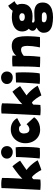

<svg xmlns="http://www.w3.org/2000/svg" viewBox="1282 -2054 1021 3624"><g transform="rotate(-90 1792.0 -241.5)"><path d="M395 29Q388.5 13 372.5 -13.8Q356.5 -40.5 336 -69.2Q315.5 -98 294.2 -120.5Q273 -143 256.5 -149.5Q248.5 -144.5 237.2 -135.8Q226 -127 222 -123Q221.5 -80 219.5 -45.5Q217.5 -11 215.5 10.5Q192 13 168.8 14.2Q145.5 15.5 123.5 15.5Q93 15.5 66.2 13.5Q39.5 11.5 20.5 9.5Q21 -2.5 23.2 -43.5Q25.5 -84.5 28.5 -144.5Q31.5 -204.5 35 -274.8Q38.5 -345 42 -416.2Q45.5 -487.5 48.2 -550.5Q51 -613.5 52.8 -659.2Q54.5 -705 54.5 -723.5Q75 -725.5 95.5 -726.8Q116 -728 136 -728Q165.5 -728 193.5 -724.8Q221.5 -721.5 246 -714Q246 -664 244.5 -606.5Q243 -549 240.2 -494Q237.5 -439 235 -395.5Q232.5 -352 230 -330Q261.5 -362.5 302.5 -396Q343.5 -429.5 386.2 -460.5Q429 -491.5 465 -517Q474 -508.5 488.8 -490.2Q503.5 -472 519.5 -450Q535.5 -428 549.8 -407Q564 -386 572 -372Q543.5 -353 508.2 -328.8Q473 -304.5 442.2 -282.8Q411.5 -261 395.5 -249.5Q419.5 -234.5 451.2 -204.2Q483 -174 516.8 -132.5Q550.5 -91 579.5 -42Q570 -36 545.2 -25.8Q520.5 -15.5 490.5 -4Q460.5 7.5 434.2 16.8Q408 26 395 29Z M737.5 -511Q685 -511 647.8 -541Q610.5 -571 610.5 -622Q610.5 -656 628 -680.5Q645.5 -705 673.2 -718.2Q701 -731.5 731.5 -731.5Q780.5 -731.5 813.8 -700.5Q847 -669.5 847 -620Q847 -573.5 815.2 -542.2Q783.5 -511 737.5 -511ZM810.5 -1.5Q801.5 -1 771.8 1Q742 3 708.5 3Q685.5 3 661.2 1.8Q637 0.5 613 -2.5Q615 -15.5 618.5 -55Q622 -94.5 625.8 -148.2Q629.5 -202 633 -259.5Q636.5 -317 638.5 -367.5Q640.5 -418 640.5 -449Q653.5 -450 677.8 -451Q702 -452 730 -453Q758 -454 783.5 -454.8Q809 -455.5 824 -455.5Q827.5 -438.5 829.5 -399.8Q831.5 -361 831.5 -313.5Q831.5 -268.5 830 -220.2Q828.5 -172 825.8 -127.8Q823 -83.5 819 -50Q815 -16.5 810.5 -1.5Z M1391.5 -107.5Q1374.5 -80 1342.5 -54Q1310.5 -28 1263.8 -11Q1217 6 1156 6Q1078.5 6 1021.2 -31.8Q964 -69.5 932.5 -132.8Q901 -196 901 -271.5Q901 -349 934.2 -411.5Q967.5 -474 1026.5 -511Q1085.5 -548 1163.5 -548Q1234 -548 1288 -517Q1342 -486 1375.5 -427.5L1240.5 -355.5Q1238 -361.5 1223.2 -377.2Q1208.5 -393 1174 -393Q1130 -393 1107.5 -368.5Q1085 -344 1085 -299Q1085 -279 1091 -255Q1097 -231 1113.5 -213.8Q1130 -196.5 1161 -196.5Q1186.5 -196.5 1207.8 -207.8Q1229 -219 1242.8 -232Q1256.5 -245 1260 -250.5Z M1803 29Q1796.5 13 1780.5 -13.8Q1764.5 -40.5 1744 -69.2Q1723.5 -98 1702.2 -120.5Q1681 -143 1664.5 -149.5Q1656.5 -144.5 1645.2 -135.8Q1634 -127 1630 -123Q1629.5 -80 1627.5 -45.5Q1625.5 -11 1623.5 10.5Q1600 13 1576.8 14.2Q1553.5 15.5 1531.5 15.5Q1501 15.5 1474.2 13.5Q1447.5 11.5 1428.5 9.5Q1429 -2.5 1431.2 -43.5Q1433.5 -84.5 1436.5 -144.5Q1439.5 -204.5 1443 -274.8Q1446.5 -345 1450 -416.2Q1453.5 -487.5 1456.2 -550.5Q1459 -613.5 1460.8 -659.2Q1462.5 -705 1462.5 -723.5Q1483 -725.5 1503.5 -726.8Q1524 -728 1544 -728Q1573.5 -728 1601.5 -724.8Q1629.5 -721.5 1654 -714Q1654 -664 1652.5 -606.5Q1651 -549 1648.2 -494Q1645.5 -439 1643 -395.5Q1640.5 -352 1638 -330Q1669.5 -362.5 1710.5 -396Q1751.5 -429.5 1794.2 -460.5Q1837 -491.5 1873 -517Q1882 -508.5 1896.8 -490.2Q1911.5 -472 1927.5 -450Q1943.5 -428 1957.8 -407Q1972 -386 1980 -372Q1951.5 -353 1916.2 -328.8Q1881 -304.5 1850.2 -282.8Q1819.5 -261 1803.5 -249.5Q1827.5 -234.5 1859.2 -204.2Q1891 -174 1924.8 -132.5Q1958.5 -91 1987.5 -42Q1978 -36 1953.2 -25.8Q1928.5 -15.5 1898.5 -4Q1868.5 7.5 1842.2 16.8Q1816 26 1803 29Z M2145.5 -511Q2093 -511 2055.8 -541Q2018.5 -571 2018.5 -622Q2018.5 -656 2036 -680.5Q2053.5 -705 2081.2 -718.2Q2109 -731.5 2139.5 -731.5Q2188.5 -731.5 2221.8 -700.5Q2255 -669.5 2255 -620Q2255 -573.5 2223.2 -542.2Q2191.5 -511 2145.5 -511ZM2218.5 -1.5Q2209.5 -1 2179.8 1Q2150 3 2116.5 3Q2093.5 3 2069.2 1.8Q2045 0.5 2021 -2.5Q2023 -15.5 2026.5 -55Q2030 -94.5 2033.8 -148.2Q2037.5 -202 2041 -259.5Q2044.5 -317 2046.5 -367.5Q2048.5 -418 2048.5 -449Q2061.5 -450 2085.8 -451Q2110 -452 2138 -453Q2166 -454 2191.5 -454.8Q2217 -455.5 2232 -455.5Q2235.5 -438.5 2237.5 -399.8Q2239.5 -361 2239.5 -313.5Q2239.5 -268.5 2238 -220.2Q2236.5 -172 2233.8 -127.8Q2231 -83.5 2227 -50Q2223 -16.5 2218.5 -1.5Z M2532.5 7Q2513.5 7 2485.8 6.8Q2458 6.5 2429 6Q2407 5 2377.2 3.8Q2347.5 2.5 2337 1.5Q2345.5 -82 2348.5 -217.8Q2351.5 -353.5 2351.5 -515.5Q2402.5 -522 2472 -522Q2495.5 -522 2517 -520.8Q2538.5 -519.5 2555 -517Q2555 -510.5 2555 -486Q2555 -461.5 2554 -442.5Q2563 -460.5 2589.5 -481Q2616 -501.5 2653.2 -515.8Q2690.5 -530 2731 -530Q2807.5 -530 2848.8 -499Q2890 -468 2905.8 -405.2Q2921.5 -342.5 2921.5 -247Q2921.5 -217 2919.8 -174.2Q2918 -131.5 2914.8 -85.2Q2911.5 -39 2906 1.5Q2893.5 2.5 2867 3.2Q2840.5 4 2811 4Q2779 4 2750.5 3.2Q2722 2.5 2709.5 1.5Q2714 -16.5 2721 -55.8Q2728 -95 2733.2 -144Q2738.5 -193 2738.5 -239Q2738.5 -291 2724.2 -322.5Q2710 -354 2663 -354Q2634 -354 2603 -338.5Q2572 -323 2550 -302.5Q2550 -189.5 2544 -112.5Q2538 -35.5 2532.5 7Z M3299.5 -137Q3237.5 -137 3188 -147.5Q3177.5 -138 3177.5 -127.5Q3177.5 -116.5 3190 -107.5Q3202.5 -98.5 3227.5 -98.5Q3258 -101 3291.2 -102.2Q3324.5 -103.5 3377.5 -103.5Q3457 -103.5 3507 -66.2Q3557 -29 3557 53Q3557 125 3519.2 168.2Q3481.5 211.5 3418.2 230.5Q3355 249.5 3278.5 249.5Q3198.5 249.5 3132 234.2Q3065.5 219 3025.8 180Q2986 141 2986 70Q2986 30.5 3011.2 -3.8Q3036.5 -38 3083 -61.5Q3050 -76.5 3036.8 -94.8Q3023.5 -113 3023.5 -134.5Q3023.5 -161 3036 -179Q3048.5 -197 3062.5 -207Q3034.5 -233.5 3022.5 -266Q3010.5 -298.5 3010.5 -332Q3010.5 -397 3046 -440.5Q3081.5 -484 3143.2 -506Q3205 -528 3285 -528Q3351.5 -528 3401 -512.5Q3417 -537.5 3444.5 -561.8Q3472 -586 3498.5 -596.5Q3507 -584 3522.2 -561.8Q3537.5 -539.5 3554 -516.5Q3570.5 -493.5 3582.5 -478Q3563 -469.5 3544.2 -456.5Q3525.5 -443.5 3513 -424.5Q3532 -387 3532 -338.5Q3532 -237.5 3468.8 -187.2Q3405.5 -137 3299.5 -137ZM3284 -283Q3315.5 -283 3335.2 -295Q3355 -307 3355 -337.5Q3355 -361 3334 -374Q3313 -387 3289.5 -387Q3262 -387 3235.8 -376.5Q3209.5 -366 3209.5 -336.5Q3209.5 -308 3231.5 -295.5Q3253.5 -283 3284 -283ZM3282 132Q3323 132 3348 118.8Q3373 105.5 3373 81Q3373 58 3354.2 48.2Q3335.5 38.5 3310 38.5H3235.5Q3210.5 38.5 3197 46.2Q3183.5 54 3183.5 79.5Q3183.5 102.5 3209.5 117.2Q3235.5 132 3282 132Z"/></g></svg>

Font: Grandstander Black
Style: Regular
Weight: 900
Designer: Tyler Finck
Foundry: Etcetera Type Co
Version: Version 1.200; ttfautohint (v1.8.3)